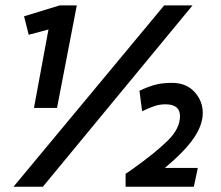

<svg xmlns="http://www.w3.org/2000/svg" viewBox="-20 -708 839 728"><path d="M142.5 0 710 -687.5H602.5L31.2 0ZM71.2 -646.2 88.8 -576.2 163.8 -596.2 108.8 -298.8H196.2L271.2 -687.5H206.2ZM607.5 -312.5Q662.5 -312.5 662.5 -267.5Q662.5 -220 615 -173.8Q567.5 -127.5 485 -68.8L456.2 -48.8V0H715L730 -71.2H605Q680 -133.8 714.4 -183.8Q748.8 -233.8 748.8 -280Q748.8 -325 717.5 -359.4Q686.2 -393.8 632.5 -393.8Q593.8 -393.8 566.9 -386.2Q540 -378.8 508.8 -363.8L518.8 -286.2Q545 -298.8 565 -305.6Q585 -312.5 607.5 -312.5Z"/></svg>

Font: Cambay
Style: Bold Italic
Weight: 700
Italic angle: -11°
Designer: Pooja Saxena
Foundry: Pooja Saxena
Version: Version 1.006;PS 001.006;hotconv 1.0.70;makeotf.lib2.5.58329